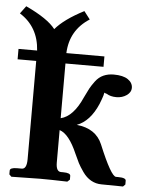

<svg xmlns="http://www.w3.org/2000/svg" viewBox="-51 -731 589 773"><g transform="rotate(5 243.5 -344.0)"><path d="M201.2 -71.8Q201.2 -34.7 222.2 -35.2H230Q259.8 -35.2 259.8 -22.9V-7.8L250 1Q179.2 -1 141.1 -1Q141.1 -1 23.9 1L15.1 -7.8V-22.9Q15.1 -35.2 43.9 -35.2H63Q83 -35.2 83 -75.2V-472.2H7.8V-514.2H83Q77.1 -609.4 1 -657.2L23.9 -688Q113.8 -646 144 -606Q179.2 -647.9 258.8 -689L283.2 -657.2Q205.1 -607.4 201.2 -514.2H355V-472.2H201.2V-251Q252 -263.2 287.1 -342.8Q298.3 -366.7 305.2 -379.4Q312 -392.1 325.4 -410.2Q338.9 -428.2 357.4 -436.5Q376 -444.8 398.9 -444.8Q437 -444.8 456.5 -431.4Q476.1 -418 476.1 -397Q476.1 -379.9 458.5 -367.4Q440.9 -355 417 -355Q393.1 -355 377 -365.2Q374 -366.2 370.6 -367.2Q367.2 -368.2 366.2 -369.1Q370.1 -367.2 352.1 -321.8Q321.3 -250 268.1 -230Q346.2 -222.2 372.1 -160.2Q423.8 -35.2 443.8 -35.2H452.1Q484.4 -35.2 483.9 -22.9V-7.8L475.1 1L388.2 0Q365.2 0 345.7 -11Q326.2 -22 311.5 -43Q296.9 -64 290 -77.4Q283.2 -90.8 272.9 -113.8Q239.7 -190.9 201.2 -203.1Z"/></g></svg>

Font: Linux Libertine
Style: Semibold
Weight: 600
Designer: Philipp H. Poll
Foundry: Philipp H. Poll
Version: Version 5.1.2 ; ttfautohint (v0.9)